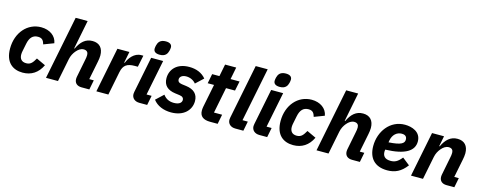

<svg xmlns="http://www.w3.org/2000/svg" viewBox="-32 -1450 5406 2165"><g transform="rotate(15 2671.5 -367.5)"><path d="M237 12C337 12 414 -37 460 -134L353 -184C324 -134 303 -101 249 -101C194 -101 170 -134 170 -183C170 -197 172 -211 175 -225L193 -314C208 -388 243 -424 302 -424C353 -424 368 -397 380 -356L498 -401C485 -483 410 -537 310 -537C151 -537 31 -402 31 -215C31 -52 123 12 237 12Z M508 0H648L702 -270C710 -310 728 -344 752 -372C775 -399 803 -420 837 -420C875 -420 890 -398 890 -368C890 -348 887 -331 883 -312L842 -104C841 -99 839 -88 839 -76C839 -29 870 0 923 0H1014L1036 -112H983L1026 -327C1031 -354 1035 -376 1035 -401C1035 -487 990 -537 909 -537C827 -537 775 -487 735 -403H729L796 -740H656Z M1236 0 1291 -276C1308 -361 1352 -389 1441 -389H1476L1504 -525H1479C1398 -525 1344 -451 1322 -394H1315L1341 -525H1201L1096 0Z M1678 -583C1745 -583 1765 -620 1774 -655C1777 -667 1780 -683 1780 -695C1780 -727 1757 -747 1708 -747C1641 -747 1621 -710 1612 -675C1609 -663 1606 -647 1606 -635C1606 -603 1629 -583 1678 -583ZM1689 0 1711 -112H1652L1735 -525H1595L1511 -105C1509 -95 1508 -88 1508 -80C1508 -32 1544 0 1598 0Z M1970 12C2120 12 2199 -78 2199 -180C2199 -262 2149 -308 2059 -320L2006 -327C1969 -332 1957 -350 1957 -370C1957 -402 1986 -425 2033 -425C2079 -425 2121 -404 2146 -372L2234 -454C2188 -510 2120 -537 2039 -537C1891 -537 1821 -448 1821 -349C1821 -265 1871 -220 1961 -208L2014 -201C2051 -196 2063 -178 2063 -158C2063 -128 2038 -100 1973 -100C1914 -100 1876 -123 1847 -162L1759 -80C1805 -19 1882 12 1970 12Z M2512 0 2534 -112H2439L2499 -413H2604L2627 -525H2522L2550 -667H2420L2392 -525H2307L2285 -413H2359L2305 -142C2302 -127 2301 -109 2301 -99C2301 -33 2343 0 2424 0Z M2812 0 2834 -112H2772L2898 -740H2758L2631 -105C2629 -95 2628 -88 2628 -80C2628 -32 2664 0 2718 0Z M3079 -583C3146 -583 3166 -620 3175 -655C3178 -667 3181 -683 3181 -695C3181 -727 3158 -747 3109 -747C3042 -747 3022 -710 3013 -675C3010 -663 3007 -647 3007 -635C3007 -603 3030 -583 3079 -583ZM3090 0 3112 -112H3053L3136 -525H2996L2912 -105C2910 -95 2909 -88 2909 -80C2909 -32 2945 0 2999 0Z M3395 12C3495 12 3572 -37 3618 -134L3511 -184C3482 -134 3461 -101 3407 -101C3352 -101 3328 -134 3328 -183C3328 -197 3330 -211 3333 -225L3351 -314C3366 -388 3401 -424 3460 -424C3511 -424 3526 -397 3538 -356L3656 -401C3643 -483 3568 -537 3468 -537C3309 -537 3189 -402 3189 -215C3189 -52 3281 12 3395 12Z M3666 0H3806L3860 -270C3868 -310 3886 -344 3910 -372C3933 -399 3961 -420 3995 -420C4033 -420 4048 -398 4048 -368C4048 -348 4045 -331 4041 -312L4000 -104C3999 -99 3997 -88 3997 -76C3997 -29 4028 0 4081 0H4172L4194 -112H4141L4184 -327C4189 -354 4193 -376 4193 -401C4193 -487 4148 -537 4067 -537C3985 -537 3933 -487 3893 -403H3887L3954 -740H3814Z M4493 12C4583 12 4652 -20 4717 -106L4631 -174C4584 -115 4549 -101 4503 -101C4434 -101 4410 -135 4410 -185C4410 -190 4410 -196 4412 -208C4647 -215 4744 -283 4744 -391C4744 -505 4635 -537 4556 -537C4382 -537 4271 -382 4271 -214C4271 -75 4344 12 4493 12ZM4548 -430C4573 -430 4608 -422 4608 -377C4608 -335 4577 -306 4427 -297L4431 -320C4443 -388 4489 -430 4548 -430Z M4909 0 4963 -270C4971 -310 4989 -344 5013 -372C5036 -399 5064 -420 5098 -420C5136 -420 5151 -398 5151 -368C5151 -348 5148 -331 5144 -312L5103 -104C5102 -99 5100 -88 5100 -76C5100 -29 5131 0 5184 0H5275L5297 -112H5244L5287 -327C5292 -354 5296 -376 5296 -401C5296 -487 5251 -537 5170 -537C5088 -537 5036 -487 4996 -403H4990L5014 -525H4874L4769 0Z"/></g></svg>

Font: Braiins Sans
Style: Bold Italic
Weight: 700
Italic angle: -11.31°
Designer: Mike Abbink, Paul van der Laan, Pieter van Rosmalen, Jiri Chlebus, Lubos Buracinsky
Foundry: Bold Monday, Sudetype
Version: Version 1.000;hotconv 1.0.109;makeotfexe 2.5.65596